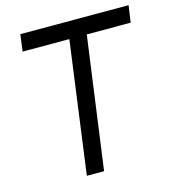

<svg xmlns="http://www.w3.org/2000/svg" viewBox="-110 -834 836 925"><g transform="rotate(-15 308.0 -371.0)"><path d="M298 -658 209 0H295L385 -658H604L616 -742H76L65 -658Z"/></g></svg>

Font: Cheyenne Sans
Style: Italic
Weight: 400
Italic angle: -8.13011°
Designer: The Public Sans project authors (U.S. Web Design System), Libre Franklin designed by Pablo Impallari and Rodrigo Fuenzal
Foundry: The Cheyenne Sans Project Authors
Version: Version 2.007